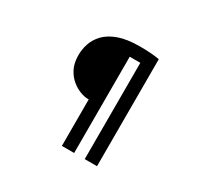

<svg xmlns="http://www.w3.org/2000/svg" viewBox="-168 -996 1336 1273"><g transform="rotate(30 500.0 -359.0)"><path d="M435 -300Q409 -300 375.5 -312.5Q342 -325 310.5 -351Q279 -377 258 -417.5Q237 -458 236 -515Q235 -561 249.5 -606.5Q264 -652 300 -690Q336 -728 399.5 -751Q463 -774 561 -774Q612 -774 649 -771Q686 -768 711 -763V56H617V-681H536V56H442V-300Z"/></g></svg>

Font: Source Han Sans TC
Style: Bold
Weight: 700
Designer: Ryoko NISHIZUKA Ë•øÂ°öÊ∂ºÂ≠ê (kana, bopomofo & ideographs); Paul D. Hunt (Latin, Greek & Cyrillic); Sandoll Communicatio
Foundry: Adobe
Version: Version 2.004;hotconv 1.0.118;makeotfexe 2.5.65603